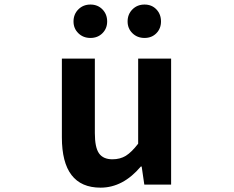

<svg xmlns="http://www.w3.org/2000/svg" viewBox="-20 -820 1040 853"><path d="M426.8 13.7Q254.9 13.7 254.9 -210V-559.6H401.4V-228.5Q401.4 -165 419.9 -138.7Q438.5 -112.3 479.5 -112.3Q513.7 -112.3 539.1 -127.9Q564.5 -143.6 593.8 -181.6V-559.6H740.2V0H621.1L609.4 -80.1H605.5Q526.4 13.7 426.8 13.7ZM306.6 -724.6Q306.6 -756.8 328.1 -778.3Q349.6 -799.8 381.8 -799.8Q414.1 -799.8 435.1 -778.3Q456.1 -756.8 456.1 -724.6Q456.1 -693.4 435.1 -672.4Q414.1 -651.4 381.8 -651.4Q349.6 -651.4 328.1 -672.4Q306.6 -693.4 306.6 -724.6ZM546.9 -724.6Q546.9 -756.8 568.4 -778.3Q589.8 -799.8 622.1 -799.8Q654.3 -799.8 674.8 -778.3Q695.3 -756.8 695.3 -724.6Q695.3 -693.4 674.8 -672.4Q654.3 -651.4 622.1 -651.4Q589.8 -651.4 568.4 -672.4Q546.9 -693.4 546.9 -724.6Z"/></svg>

Font: GenEi Gothic M Regular
Style: Bold
Weight: 700
Designer: o_tamon (Modified); [Source Han Sans]
Ryoko NISHIZUKA  (kana & ideographs); Paul D. Hunt (Latin, Greek & Cyrillic); Wenl
Version: Version 1.1a;Original Version 1.004